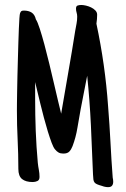

<svg xmlns="http://www.w3.org/2000/svg" viewBox="-20 -729 507 771"><path d="M434.6 1Q434.6 10.7 429.9 16.6Q425.3 22.5 414.1 22.5Q408.2 22.5 401.9 21.2Q395.5 20 389.6 17.6Q377.4 14.2 370.4 11.2Q363.3 8.3 359.6 3.7Q356 -1 355 -8.3Q354 -15.6 353.5 -28.3Q349.6 -128.4 345 -226.8Q340.3 -325.2 330.1 -424.8Q323.2 -391.1 316.9 -357.4Q310.5 -323.7 303.7 -289.1Q296.9 -252.9 290.8 -215.3Q284.7 -177.7 271.5 -142.6Q266.1 -128.4 258.3 -120.4Q250.5 -112.3 234.4 -112.3Q222.7 -112.3 215.3 -116.5Q208 -120.6 201.2 -128.9Q194.8 -135.7 187.5 -155.3Q180.2 -174.8 172.1 -200.9Q164.1 -227.1 156.2 -256.8Q148.4 -286.6 141.6 -314.2Q134.8 -341.8 129.4 -364.7Q124 -387.7 121.1 -399.4V-333Q121.1 -268.1 123.5 -203.6Q126 -139.2 131.8 -75.2Q133.3 -61 136 -46.9Q138.7 -32.7 138.7 -18.6Q138.7 -5.9 130.1 -2Q121.6 2 111.3 2Q83.5 2 68.6 -10Q53.7 -22 53.7 -50.8Q53.7 -109.9 50.8 -168Q47.9 -226.1 47.9 -285.2Q47.9 -293.5 48.1 -314Q48.3 -334.5 48.8 -362.5Q49.3 -390.6 50 -423.6Q50.8 -456.5 51.8 -490.2Q52.7 -523.9 53.7 -555.9Q54.7 -587.9 55.7 -613.3Q56.6 -638.7 57.9 -655.5Q59.1 -672.4 60.5 -675.8Q63 -682.6 66.2 -684.6Q69.3 -686.5 76.2 -686.5Q94.7 -686.5 107.2 -678.5Q119.6 -670.4 124 -651.4Q130.9 -641.1 139.6 -614Q148.4 -586.9 158.2 -550.8Q168 -514.6 178 -472.9Q188 -431.2 197 -392.6Q206.1 -354 213.6 -321.8Q221.2 -289.6 225.6 -272.5Q239.7 -356.4 254.4 -439.5Q269 -522.5 282.2 -606.4Q284.7 -620.6 287.4 -634.3Q290 -647.9 290 -662.1Q290 -670.9 287.6 -678.5Q285.2 -686 285.2 -694.3Q285.2 -704.6 291.7 -706.8Q298.3 -709 306.6 -709Q314.5 -709 325.2 -706.5Q335.9 -704.1 345.9 -699.2Q356 -694.3 363 -687Q370.1 -679.7 370.1 -669.9Q370.1 -652.8 367.2 -633.8Q384.8 -551.3 396.5 -468.5Q408.2 -385.7 414.1 -301.8Q419.9 -229.5 423.6 -158.2Q427.2 -86.9 432.6 -15.6Q433.6 -11.2 434.1 -7.3Q434.6 -3.4 434.6 1Z"/></svg>

Font: Just Another Hand
Style: Regular
Weight: 400
Designer: Astigmatic (AOETI)
Foundry: Astigmatic (AOETI)
Version: Version 1.000